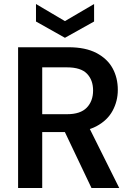

<svg xmlns="http://www.w3.org/2000/svg" viewBox="-20 -935 659 955"><path d="M70 0V-700H321Q405 -700 459.5 -671.5Q514 -643 540 -595.5Q566 -548 566 -488Q566 -432 540 -384Q514 -336 459.5 -307Q405 -278 319 -278H190V0ZM435 0 288 -309H419L573 0ZM190 -367H314Q380 -367 411.5 -399.5Q443 -432 443 -485Q443 -537 412.5 -568.5Q382 -600 313 -600H190ZM303 -747 159 -828V-915L303 -830L448 -915V-828Z"/></svg>

Font: DM Sans 17pt SemiBold
Style: Regular
Weight: 600
Version: Version 4.004;gftools[0.9.30]